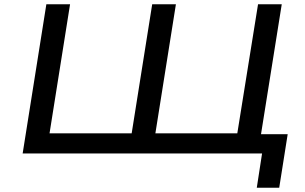

<svg xmlns="http://www.w3.org/2000/svg" viewBox="-20 -725 1442 907"><path d="M1193 162 1218 0H87L199 -705H311L214 -95H602L699 -705H811L714 -95H1101L1199 -705H1311L1213 -91H1339L1299 162Z"/></svg>

Font: Nunito Sans 7pt Expanded Medium
Style: Italic
Weight: 500
Width: 7
Italic angle: -9°
Designer: Vernon Adams
Foundry: Vernon Adams
Version: Version 3.101;gftools[0.9.27]